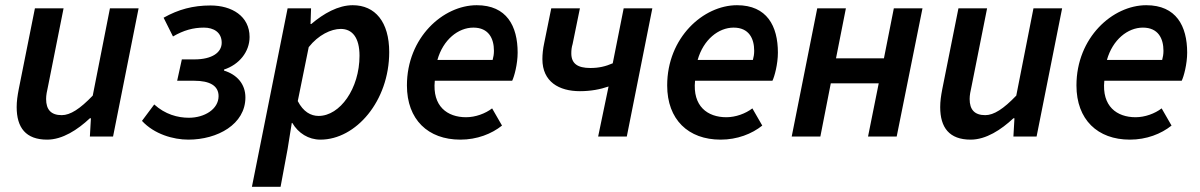

<svg xmlns="http://www.w3.org/2000/svg" viewBox="-20 -524 4608 737"><path d="M161 12C220 12 278 -26 325 -70H329L325 0H414L512 -492H402L336 -157C287 -106 250 -82 217 -82C176 -82 157 -103 157 -144C157 -159 160 -173 165 -196L224 -492H114L52 -182C47 -156 44 -135 44 -113C44 -34 79 12 161 12Z M703 12C815 12 922 -47 922 -150C922 -202 889 -238 840 -253V-257C898 -276 938 -325 938 -382C938 -462 870 -503 788 -503C721 -503 665 -488 608 -456L644 -384C685 -408 722 -418 763 -418C800 -418 831 -400 831 -360C831 -323 795 -296 726 -296H678L660 -214H726C785 -214 819 -195 819 -155C819 -105 765 -72 705 -72C662 -72 614 -85 572 -123L525 -60C572 -9 645 12 703 12Z M947 193H1057L1084 48L1100 -52H1102C1125 -13 1164 12 1210 12C1346 12 1474 -136 1474 -324C1474 -440 1420 -504 1334 -504C1278 -504 1222 -472 1175 -432H1172L1174 -492H1084ZM1203 -79C1173 -79 1144 -95 1123 -136L1165 -343C1202 -390 1251 -413 1288 -413C1332 -413 1360 -380 1360 -310C1360 -184 1285 -79 1203 -79Z M1747 12C1811 12 1867 -10 1907 -42L1869 -108C1843 -88 1805 -74 1769 -74C1697 -74 1639 -116 1649 -214H1946C1954 -230 1967 -278 1967 -322C1967 -424 1925 -504 1810 -504C1681 -504 1542 -380 1542 -196C1542 -65 1623 12 1747 12ZM1659 -294C1681 -372 1739 -418 1797 -418C1856 -418 1876 -376 1876 -329C1876 -316 1874 -305 1871 -294Z M2276 0H2386L2484 -492H2374L2332 -281C2304 -269 2279 -263 2246 -263C2197 -263 2173 -280 2173 -319C2173 -331 2174 -342 2178 -355L2206 -492H2096L2069 -359C2064 -336 2062 -315 2062 -297C2062 -210 2126 -174 2206 -174C2248 -174 2284 -181 2316 -192Z M2746 12C2810 12 2866 -10 2906 -42L2868 -108C2842 -88 2804 -74 2768 -74C2696 -74 2638 -116 2648 -214H2945C2953 -230 2966 -278 2966 -322C2966 -424 2924 -504 2809 -504C2680 -504 2541 -380 2541 -196C2541 -65 2622 12 2746 12ZM2658 -294C2680 -372 2738 -418 2796 -418C2855 -418 2875 -376 2875 -329C2875 -316 2873 -305 2870 -294Z M3019 0H3129L3169 -204H3353L3312 0H3422L3521 -492H3411L3373 -300H3189L3227 -492H3117Z M3706 12C3765 12 3823 -26 3870 -70H3874L3870 0H3959L4057 -492H3947L3881 -157C3832 -106 3795 -82 3762 -82C3721 -82 3702 -103 3702 -144C3702 -159 3705 -173 3710 -196L3769 -492H3659L3597 -182C3592 -156 3589 -135 3589 -113C3589 -34 3624 12 3706 12Z M4317 12C4381 12 4437 -10 4477 -42L4439 -108C4413 -88 4375 -74 4339 -74C4267 -74 4209 -116 4219 -214H4516C4524 -230 4537 -278 4537 -322C4537 -424 4495 -504 4380 -504C4251 -504 4112 -380 4112 -196C4112 -65 4193 12 4317 12ZM4229 -294C4251 -372 4309 -418 4367 -418C4426 -418 4446 -376 4446 -329C4446 -316 4444 -305 4441 -294Z"/></svg>

Font: Source Sans Pro Semibold
Style: Italic
Weight: 600
Italic angle: -11°
Designer: Paul D. Hunt
Foundry: Adobe Systems Incorporated
Version: Version 3.006;hotconv 1.0.111;makeotfexe 2.5.65597